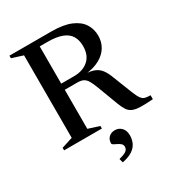

<svg xmlns="http://www.w3.org/2000/svg" viewBox="-215 -820 1110 1203"><g transform="rotate(-30 339.5 -218.0)"><path d="M323 -371Q387.5 -371 427.2 -405.8Q467 -440.5 467 -507Q467 -549 449.5 -579Q432 -609 392 -624.8Q352 -640.5 286 -640.5H138L148.5 -685H338.5Q427 -685 480.5 -662.2Q534 -639.5 558 -601.2Q582 -563 582 -515.5Q582 -471 560.5 -435Q539 -399 496.8 -375.8Q454.5 -352.5 392 -346V-349Q433.5 -347 459 -336Q484.5 -325 501.8 -302Q519 -279 533 -241L587 -104Q601 -68.5 613 -52.2Q625 -36 640.2 -32Q655.5 -28 679 -28V0.5Q623 4.5 588 3.5Q553 2.5 532 -6.5Q511 -15.5 498.2 -34.8Q485.5 -54 473.5 -85.5L418.5 -231.5Q404.5 -269.5 392.2 -290Q380 -310.5 363.8 -318.5Q347.5 -326.5 321.5 -326.5H147L136 -371ZM230.5 -685V-44L310.5 -18.5V0H37V-18.5L117.5 -44V-641L37 -666.5V-685ZM310.5 220.5Q350 211 364.2 199.5Q378.5 188 378.5 171Q378.5 156.5 368.8 147.8Q359 139 346 133Q333 127 323.2 121.5Q313.5 116 313.5 109.5Q313.5 82.5 330.5 66Q347.5 49.5 375 49.5Q403 49.5 422.2 69.2Q441.5 89 441.5 124.5Q441.5 153 430.5 177.8Q419.5 202.5 392.8 221Q366 239.5 318 249Z"/></g></svg>

Font: Newsreader 36pt Medium
Style: Regular
Weight: 500
Designer: Hugues Gentile
Foundry: Production Type
Version: Version 1.003